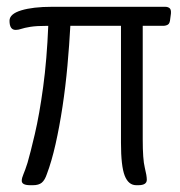

<svg xmlns="http://www.w3.org/2000/svg" viewBox="-20 -543 530 565"><path d="M69 2Q44 2 44 -11Q44 -19 49 -30.5Q54 -42 61 -64Q69 -91 82.5 -148.5Q96 -206 107 -287Q118 -368 122 -467Q87 -467 69 -464Q51 -461 42.5 -458Q34 -455 26 -455Q8 -455 8 -482Q8 -502 42.5 -512.5Q77 -523 133 -523H466Q474 -523 479 -519Q484 -515 483 -503L481 -488Q480 -474 474 -470.5Q468 -467 460 -467H400V-133Q400 -74 406 -50Q412 -26 412 -14Q412 2 387 2H381Q358 2 347 -26Q336 -54 336 -123V-467H187Q184 -411 178.5 -350Q173 -289 164 -229.5Q155 -170 143.5 -119Q132 -68 118 -31Q112 -13 103 -5.5Q94 2 77 2Z"/></svg>

Font: Asap Condensed Light
Style: Regular
Weight: 300
Width: 3
Designer: Pablo Cosgaya
Foundry: Omnibus-Type
Version: Version 3.001; ttfautohint (v1.8.4.7-5d5b)